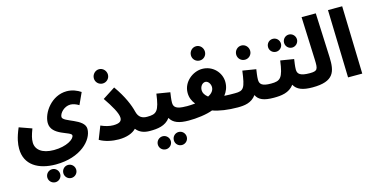

<svg xmlns="http://www.w3.org/2000/svg" viewBox="-94 -1267 3992 2037"><g transform="rotate(-15 1902.0 -248.5)"><path d="M25 -172C25 7 169 90 360 90C632 90 780 -65 780 -188C780 -302 546 -323 546 -381C546 -422 602 -484 671 -484C699 -484 735 -471 763 -453L822 -582C783 -608 731 -631 669 -631C503 -631 389 -470 389 -358C389 -216 608 -207 608 -163C608 -121 517 -63 380 -63C248 -63 182 -121 182 -199C182 -240 191 -274 217 -344L79 -393C33 -286 25 -222 25 -172ZM482 271C521 271 553 239 553 200C553 160 521 128 482 128C442 128 411 160 411 200C411 239 442 271 482 271ZM307 271C345 271 377 239 377 200C377 160 345 128 307 128C267 128 235 160 235 200C235 239 267 271 307 271Z M1062 -611C1104 -611 1139 -645 1139 -688C1139 -731 1104 -768 1062 -768C1019 -768 984 -731 984 -688C984 -645 1019 -611 1062 -611ZM1055 -154C1013 -154 965 -167 921 -187L865 -45C925 -9 1006 6 1074 6C1163 6 1229 -20 1266 -59C1301 -14 1351 5 1415 5C1475 5 1505 -27 1505 -73C1505 -115 1482 -148 1425 -148C1373 -148 1332 -168 1316 -236C1299 -306 1256 -414 1167 -539L1029 -450C1096 -352 1149 -263 1149 -211C1149 -176 1127 -154 1055 -154Z M1416 5C1497 5 1585 -3 1640 -78C1671 -19 1736 5 1842 5C1901 5 1931 -27 1931 -73C1931 -115 1908 -148 1852 -148C1748 -148 1718 -174 1718 -224C1718 -261 1726 -306 1730 -336L1583 -360C1558 -171 1529 -148 1426 -148ZM1705 237C1744 237 1776 206 1776 166C1776 126 1744 94 1705 94C1665 94 1634 126 1634 166C1634 206 1665 237 1705 237ZM1530 237C1568 237 1601 206 1601 166C1601 126 1568 94 1530 94C1490 94 1458 126 1458 166C1458 206 1490 237 1530 237Z M2120 -580C2162 -580 2196 -614 2196 -657C2196 -701 2162 -737 2120 -737C2076 -737 2042 -701 2042 -657C2042 -614 2076 -580 2120 -580ZM1842 5C1925 6 2044 -9 2107 -35C2176 -9 2277 5 2380 5C2438 5 2469 -27 2469 -73C2469 -115 2446 -148 2390 -148C2351 -148 2311 -148 2273 -151C2302 -188 2322 -233 2322 -290C2322 -393 2237 -488 2119 -488C2016 -488 1905 -402 1905 -282C1905 -229 1924 -188 1953 -152C1919 -149 1884 -147 1852 -147ZM2056 -270C2056 -314 2085 -346 2116 -346C2147 -346 2171 -309 2171 -275C2171 -240 2149 -209 2105 -188C2072 -214 2056 -241 2056 -270Z M2585 -464C2628 -464 2662 -498 2662 -541C2662 -584 2628 -620 2585 -620C2542 -620 2508 -584 2508 -541C2508 -498 2542 -464 2585 -464ZM2380 5C2454 5 2531 -3 2584 -76C2611 -18 2670 5 2776 5C2835 5 2865 -27 2865 -73C2865 -115 2842 -148 2786 -148C2688 -148 2662 -174 2662 -224C2662 -261 2670 -306 2674 -336L2527 -360C2502 -171 2486 -148 2390 -148Z M2926 -460C2965 -460 2997 -492 2997 -530C2997 -571 2965 -602 2926 -602C2886 -602 2855 -571 2855 -530C2855 -492 2886 -460 2926 -460ZM3102 -459C3140 -459 3173 -491 3173 -530C3173 -570 3140 -602 3102 -602C3062 -602 3031 -570 3031 -530C3031 -491 3062 -459 3102 -459ZM2776 5C2857 5 2945 -3 3000 -78C3031 -19 3096 5 3202 5C3261 5 3291 -27 3291 -73C3291 -115 3268 -148 3212 -148C3108 -148 3078 -174 3078 -224C3078 -261 3086 -306 3090 -336L2943 -360C2918 -171 2889 -148 2786 -148Z M3202 5C3440 5 3464 -100 3458 -258L3437 -745H3281L3300 -274C3304 -167 3298 -148 3212 -148Z M3592 0H3748L3727 -745H3571Z"/></g></svg>

Font: Noto Sans Arabic UI XBd
Style: Regular
Weight: 800
Designer: Monotype Design Team, Nadine Chahine and Nizar Qandah
Foundry: Monotype Imaging Inc.
Version: Version 2.010